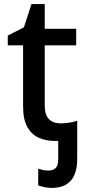

<svg xmlns="http://www.w3.org/2000/svg" viewBox="-20 -680 423 940"><path d="M233 240Q213 240 196 236Q179 232 167 228V146Q176 149 189 152Q202 155 217 155Q240 155 252.5 142.5Q265 130 265 101V10H247Q206 10 171 -5Q136 -20 114.5 -57Q93 -94 93 -160V-458H18V-506L97 -546L134 -660H199V-539H353V-458H199V-162Q199 -118 219.5 -97Q240 -76 277 -76Q298 -76 320 -79.5Q342 -83 358 -89V97Q358 240 233 240Z"/></svg>

Font: Noto Sans Medium
Style: Regular
Weight: 500
Designer: Monotype Design Team
Foundry: Monotype Imaging Inc.
Version: Version 2.007